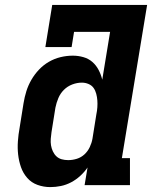

<svg xmlns="http://www.w3.org/2000/svg" viewBox="-20 -755 640 783"><path d="M185 8Q158 8 133 -1Q108 -10 91 -29.5Q74 -49 65.5 -73.5Q57 -98 54 -124.5Q51 -151 53 -179Q55 -207 60 -234L76 -334Q80 -359 87.5 -383Q95 -407 108 -429.5Q121 -452 139 -471Q157 -490 179.5 -503Q202 -516 227 -522Q252 -528 277 -528Q299 -528 320 -522Q341 -516 356.5 -502.5Q372 -489 382 -470Q392 -451 397 -430Q397 -430 397 -430Q397 -430 397 -430L429 -625H282L272 -563H165L193 -735H580L477 -110H510V0H325L337 -72Q325 -54 307.5 -38Q290 -22 270 -11.5Q250 -1 228.5 3.5Q207 8 185 8ZM258 -102Q276 -102 293.5 -107.5Q311 -113 324.5 -125.5Q338 -138 346 -155Q354 -172 357 -189L373 -289Q376 -303 377 -317.5Q378 -332 377 -345.5Q376 -359 372.5 -372.5Q369 -386 361.5 -396.5Q354 -407 341 -412.5Q328 -418 314 -418Q294 -418 274.5 -410.5Q255 -403 240.5 -388.5Q226 -374 218 -355Q210 -336 206 -316L190 -216Q188 -203 187 -189Q186 -175 188 -162.5Q190 -150 195.5 -138Q201 -126 210 -117.5Q219 -109 231.5 -105.5Q244 -102 258 -102Z"/></svg>

Font: Iosevka Etoile XBdObl
Style: Regular
Weight: 800
Italic angle: -9°
Designer: Belleve Invis
Foundry: Belleve Invis
Version: Version 15.5.2; ttfautohint (v1.8.4)